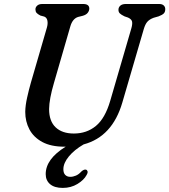

<svg xmlns="http://www.w3.org/2000/svg" viewBox="-20 -720 848 962"><path d="M532 -214 637.5 -576Q644 -597.5 642 -610.5Q640 -623.5 621.5 -632L604 -638Q587.5 -646 580.5 -652.8Q573.5 -659.5 573.5 -671Q573.5 -683.5 583 -691.8Q592.5 -700 610.5 -700H777.5Q792.5 -700 800.2 -692.8Q808 -685.5 808 -674.5Q808 -660 800.5 -652.5Q793 -645 774.5 -638L750 -631Q729.5 -623.5 718.5 -611.2Q707.5 -599 700 -573L593 -206.5Q543 -35 399 3.5Q352.5 30.5 325 63.8Q297.5 97 297.5 128Q297.5 147 307 156.5Q316.5 166 332 166Q346 166 360.5 159.8Q375 153.5 387 140Q400.5 127.5 410.5 130Q416 131 418.5 138Q421 145 413.5 157.5Q400.5 182 368 201.8Q335.5 221.5 294.5 221.5Q253 221.5 231 202.8Q209 184 209 152.5Q209 76.5 309 15Q306 15 303 15Q235.5 15 192 -8.5Q148.5 -32 127.5 -71.5Q106.5 -111 106.5 -159.5Q107 -191.5 115.8 -230.8Q124.5 -270 134.5 -305L215 -582Q220.5 -601 217.5 -616.5Q214.5 -632 201.5 -637L182.5 -642Q168 -649.5 162.8 -656Q157.5 -662.5 157.5 -674Q158 -684.5 166.8 -692.2Q175.5 -700 192 -700H397Q427.5 -700 427.5 -676.5Q427 -665.5 419.5 -655.8Q412 -646 395 -641L371 -635Q343 -626 332 -586.5L250.5 -305Q226.5 -223.5 226 -173.5Q226 -113 258.8 -82Q291.5 -51 350 -51Q414.5 -51 460.5 -89Q506.5 -127 532 -214Z"/></svg>

Font: Fraunces 9pt S100
Style: Italic
Weight: 400
Italic angle: -16°
Version: Version 1.000; ttfautohint (v1.8.3)